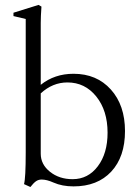

<svg xmlns="http://www.w3.org/2000/svg" viewBox="-20 -746 568 780"><path d="M103.5 13.7 77.6 2Q84.5 -22.9 84.5 -127V-668.9L34.7 -680.7V-694.3L136.7 -726.1L148.4 -719.2Q145.5 -679.2 145.5 -652.3V-401.4Q201.7 -446.3 278.8 -446.3Q373 -446.3 430.4 -382.3Q487.8 -318.4 487.8 -213.4Q487.8 -108.9 431.9 -48.8Q376 11.2 278.8 11.2Q232.4 11.2 197.3 -4.4Q169.9 -16.6 149.4 -16.6Q135.7 -16.6 125.7 -9.3Q115.7 -2 103.5 13.7ZM145.5 -121.6Q145.5 -78.1 183.1 -48.1Q220.7 -18.1 274.9 -18.1Q337.9 -18.1 377.4 -70.6Q417 -123 417 -207Q417 -296.9 371.1 -354Q325.2 -411.1 253.9 -411.1Q193.8 -411.1 145.5 -366.7Z"/></svg>

Font: Elstob Light
Style: Regular
Weight: 300
Designer: Peter S. Baker
Version: Version 1.015